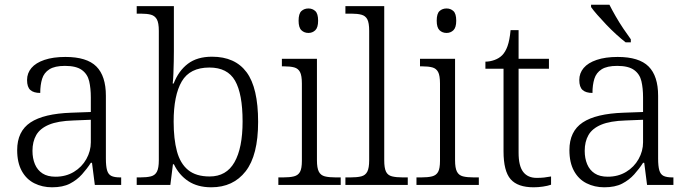

<svg xmlns="http://www.w3.org/2000/svg" viewBox="-20 -786 2929 816"><path d="M201 10Q160 10 126 -7Q92 -24 72.5 -59.5Q53 -95 53 -148Q53 -228 109.5 -265.5Q166 -303 283 -307L366 -310V-372Q366 -411 359 -441Q352 -471 328 -488.5Q304 -506 256 -506Q213 -506 190 -491.5Q167 -477 159 -451Q151 -425 151 -391Q123 -391 109 -403.5Q95 -416 95 -446Q95 -475 113.5 -497Q132 -519 169 -531.5Q206 -544 258 -544Q349 -544 389.5 -503.5Q430 -463 430 -379V-112Q430 -80 435 -62.5Q440 -45 453 -38.5Q466 -32 491 -32H495V0H383L371 -94H366Q350 -69 328.5 -45Q307 -21 277 -5.5Q247 10 201 10ZM216 -35Q260 -35 294 -55.5Q328 -76 347 -110Q366 -144 366 -181V-277L292 -274Q226 -272 188 -256Q150 -240 134 -212Q118 -184 118 -145Q118 -113 128.5 -88Q139 -63 160.5 -49Q182 -35 216 -35Z M878 10Q820 10 780.5 -16Q741 -42 719 -88H715L704 0H561V-32H575Q604 -32 621.5 -36.5Q639 -41 647 -56.5Q655 -72 655 -105V-655Q655 -689 646.5 -704Q638 -719 621.5 -723.5Q605 -728 579 -728H561V-760H719V-569Q719 -551 718.5 -525Q718 -499 717 -473.5Q716 -448 714 -431H718Q739 -485 778.5 -515Q818 -545 881 -545Q979 -545 1028 -479Q1077 -413 1077 -268Q1077 -126 1024 -58Q971 10 878 10ZM871 -36Q942 -36 976.5 -96.5Q1011 -157 1011 -270Q1011 -387 979 -443Q947 -499 870 -499Q787 -499 752.5 -440Q718 -381 718 -269Q718 -195 732 -143Q746 -91 779.5 -63.5Q813 -36 871 -36Z M1163 0V-32H1183Q1212 -32 1229.5 -36.5Q1247 -41 1255 -55.5Q1263 -70 1263 -102V-431Q1263 -465 1255 -480Q1247 -495 1230.5 -499.5Q1214 -504 1188 -504H1178V-536H1327V-105Q1327 -72 1335 -56.5Q1343 -41 1360.5 -36.5Q1378 -32 1407 -32H1428V0ZM1291 -646Q1273 -646 1261 -657.5Q1249 -669 1249 -698Q1249 -728 1261 -739Q1273 -750 1291 -750Q1308 -750 1320 -739Q1332 -728 1332 -698Q1332 -669 1320 -657.5Q1308 -646 1291 -646Z M1448 0V-32H1469Q1498 -32 1515.5 -36.5Q1533 -41 1541 -56.5Q1549 -72 1549 -105V-655Q1549 -689 1541 -704Q1533 -719 1516 -723.5Q1499 -728 1474 -728H1448V-760H1613V-105Q1613 -72 1620.5 -56.5Q1628 -41 1646 -36.5Q1664 -32 1692 -32H1713V0Z M1750 0V-32H1770Q1799 -32 1816.5 -36.5Q1834 -41 1842 -55.5Q1850 -70 1850 -102V-431Q1850 -465 1842 -480Q1834 -495 1817.5 -499.5Q1801 -504 1775 -504H1765V-536H1914V-105Q1914 -72 1922 -56.5Q1930 -41 1947.5 -36.5Q1965 -32 1994 -32H2015V0ZM1878 -646Q1860 -646 1848 -657.5Q1836 -669 1836 -698Q1836 -728 1848 -739Q1860 -750 1878 -750Q1895 -750 1907 -739Q1919 -728 1919 -698Q1919 -669 1907 -657.5Q1895 -646 1878 -646Z M2248 10Q2180 10 2150 -24.5Q2120 -59 2120 -143V-494H2043V-524Q2062 -524 2081.5 -531Q2101 -538 2114 -551Q2128 -565 2137 -590Q2146 -615 2150 -658H2184V-536H2313V-494H2184V-137Q2184 -81 2203.5 -55.5Q2223 -30 2261 -30Q2278 -30 2292 -31.5Q2306 -33 2322 -36V-1Q2308 4 2287.5 7Q2267 10 2248 10Z M2548 10Q2507 10 2473 -7Q2439 -24 2419.5 -59.5Q2400 -95 2400 -148Q2400 -228 2456.5 -265.5Q2513 -303 2630 -307L2713 -310V-372Q2713 -411 2706 -441Q2699 -471 2675 -488.5Q2651 -506 2603 -506Q2560 -506 2537 -491.5Q2514 -477 2506 -451Q2498 -425 2498 -391Q2470 -391 2456 -403.5Q2442 -416 2442 -446Q2442 -475 2460.5 -497Q2479 -519 2516 -531.5Q2553 -544 2605 -544Q2696 -544 2736.5 -503.5Q2777 -463 2777 -379V-112Q2777 -80 2782 -62.5Q2787 -45 2800 -38.5Q2813 -32 2838 -32H2842V0H2730L2718 -94H2713Q2697 -69 2675.5 -45Q2654 -21 2624 -5.5Q2594 10 2548 10ZM2563 -35Q2607 -35 2641 -55.5Q2675 -76 2694 -110Q2713 -144 2713 -181V-277L2639 -274Q2573 -272 2535 -256Q2497 -240 2481 -212Q2465 -184 2465 -145Q2465 -113 2475.5 -88Q2486 -63 2507.5 -49Q2529 -35 2563 -35ZM2639 -606Q2621 -620 2599.5 -639.5Q2578 -659 2557 -681Q2536 -703 2518.5 -723Q2501 -743 2492 -756V-766H2570Q2581 -744 2596.5 -717Q2612 -690 2629.5 -664Q2647 -638 2661 -619V-606Z"/></svg>

Font: Noto Serif Kannada Light
Style: Regular
Weight: 300
Version: Version 2.003